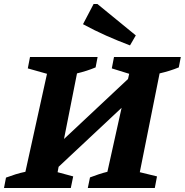

<svg xmlns="http://www.w3.org/2000/svg" viewBox="-48 -940 924 960"><path d="M-28 0 -18 -52Q6 -61 30 -68.5Q54 -76 79 -81L187 -571L91 -598L102 -655H440L430 -603Q387 -585 337 -573L272 -245L592 -545L598 -571L511 -598L522 -655H856L846 -603Q824 -594 800 -586.5Q776 -579 750 -573L651 -79L737 -58L726 0H391L402 -53Q423 -61 445.5 -68.5Q468 -76 489 -81L560 -401L245 -106L240 -79L318 -58L306 0ZM602 -713Q541 -736 482.5 -762Q424 -788 367 -819L420 -920H439L631 -763Z"/></svg>

Font: Piazzolla
Style: Bold Italic
Weight: 700
Italic angle: -11.3°
Designer: Juan Pablo del Peral
Foundry: Huerta Tipografica
Version: Version 1.330